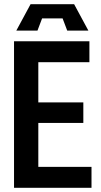

<svg xmlns="http://www.w3.org/2000/svg" viewBox="-20 -897 480 917"><path d="M47 0V-700H407V-600H163V-408H378V-310H163V-100H417V0ZM159 -751H58L126 -877H334L402 -751H301L279 -809H181Z"/></svg>

Font: Tektur SemiCondensed Medium
Style: Regular
Weight: 500
Width: 4
Designer: Adam Jagosz
Foundry: Adam Jagosz
Version: Version 1.005;gftools[0.9.30]